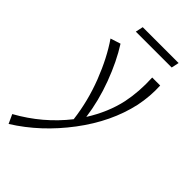

<svg xmlns="http://www.w3.org/2000/svg" viewBox="-312 -639 1003 1003"><g transform="rotate(45 190.0 -137.5)"><path d="M373 -564 364 -522H99L108 -564ZM388 -413Q392 -337 376 -259Q341 -100 229 48.5Q117 197 -30 289L-53 239Q93 158 193 31Q178 -90 133.5 -204.5Q89 -319 31 -403L87 -421Q138 -341 177.5 -235Q217 -129 231 -24Q294 -124 316 -226Q334 -313 329 -413Z"/></g></svg>

Font: EauTestText Semilight
Style: Italic
Weight: 300
Italic angle: -12°
Designer: Christian Thalmann (Catharsis Fonts)
Version: Version 0.001;PS 000.001;hotconv 1.0.88;makeotf.lib2.5.64775